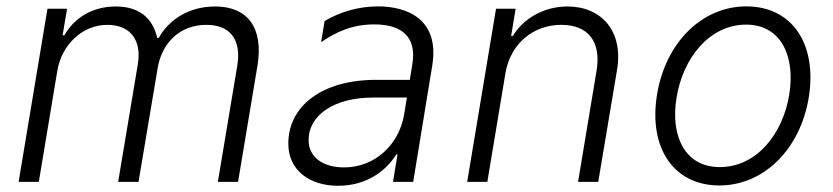

<svg xmlns="http://www.w3.org/2000/svg" viewBox="-20 -573 2625 605"><path d="M38.7 0H102.3L160.5 -349.4C174.4 -434.3 241.8 -494.7 317.8 -494.7C392.4 -494.7 426.5 -445 414.4 -371.1L352.3 0H416.5L476.9 -359C490.1 -437.9 546.9 -494.7 630.3 -494.7C702.1 -494.7 741.8 -451.7 727.6 -365.4L666.5 0H730.1L791.2 -365.4C811.4 -487.2 758.9 -552.6 658 -552.6C578.5 -552.6 514.2 -514.2 480.1 -453.5H475.5C461.3 -515.3 419.4 -552.6 344.8 -552.6C273.1 -552.6 214.5 -518.1 182.9 -461.6H177.2L191.4 -545.5H129.6Z M1045.5 12.4C1134.2 12.4 1196 -33.7 1228.7 -86.3H1232.6L1218.4 0H1282L1342 -366.1C1366.5 -515.6 1258.5 -552.9 1171.5 -552.9C1109 -552.9 1051.1 -535.2 1002.8 -506.7L991.8 -440C1038 -471.9 1089.8 -496.1 1159.1 -496.1C1249.6 -496.1 1292.6 -454.2 1279.5 -371.8L1271.3 -321.4H1164.8C995.7 -321.4 888.5 -239.7 888.5 -120.4C888.5 -36.6 955.3 12.4 1045.5 12.4ZM1063.9 -45.5C997.5 -45.5 952.4 -78.1 952.4 -131C952.4 -210.9 1033.4 -265.6 1155.5 -265.6H1262.1L1253.6 -213.1C1237.9 -117.9 1162.3 -45.5 1063.9 -45.5Z M1452.1 0H1515.6L1572.4 -340.9C1588.1 -436.1 1660.5 -494.7 1748.9 -494.7C1834.9 -494.7 1875 -440.3 1859.7 -349.4L1801.5 0H1865.1L1924.4 -353.3C1945 -476.2 1873.9 -552.6 1768.1 -552.6C1691.8 -552.6 1627.8 -512.8 1596.2 -459.9H1590.6L1604.8 -545.5H1543Z M2246.8 11.4C2386 11.4 2501.4 -101.9 2528.4 -265.6C2555.8 -435 2475.5 -552.9 2331.7 -552.9C2192.8 -552.9 2077.4 -440 2050.4 -275.2C2022.7 -106.2 2103.3 11.4 2246.8 11.4ZM2247.9 -46.5C2137.1 -46.5 2092 -146 2111.9 -265.6C2132.1 -390.3 2215.6 -495.4 2331 -495.4C2441.8 -495.4 2486.5 -394.9 2467 -275.2C2446.7 -149.9 2363.6 -46.5 2247.9 -46.5Z"/></svg>

Font: TID UI Light
Style: Italic
Weight: 300
Italic angle: -9.39999°
Designer: The TID Project Authors
Foundry: Bakken & Bæck
Version: Version 1.001;hotconv 1.0.109;makeotfexe 2.5.65596